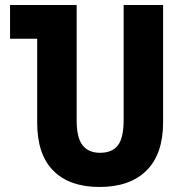

<svg xmlns="http://www.w3.org/2000/svg" viewBox="-20 -734 732 764"><path d="M376 10Q497 10 563 -55.5Q629 -121 629 -247V-714H472V-257Q472 -185 449 -155.5Q426 -126 378 -126Q332 -126 308.5 -156Q285 -186 285 -256V-714H20V-580H128V-245Q128 -119 192.5 -54.5Q257 10 376 10Z"/></svg>

Font: Noto Sans Georgian Condensed Extra
Style: Regular
Weight: 800
Width: 3
Designer: Monotype Design Team
Foundry: Monotype Imaging Inc.
Version: Version 1.901